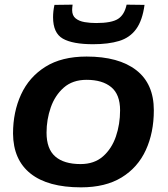

<svg xmlns="http://www.w3.org/2000/svg" viewBox="-20 -795 723 825"><path d="M328 10Q186 10 111.5 -49Q37 -108 36 -221Q36 -314 70.5 -389Q105 -464 175 -508Q245 -552 352 -552Q490 -552 565.5 -493.5Q641 -435 641 -321Q641 -225 606.5 -150Q572 -75 502.5 -32.5Q433 10 328 10ZM326 -90Q385 -90 422.5 -123Q460 -156 478 -208.5Q496 -261 496 -321Q496 -389 458 -420.5Q420 -452 352 -452Q292 -452 254 -418.5Q216 -385 198 -333Q180 -281 180 -225Q180 -155 217.5 -122.5Q255 -90 326 -90ZM380 -605Q292 -605 250 -629Q208 -653 208 -721Q208 -747 214 -774L292 -775Q291 -768 290.5 -762Q290 -756 290 -752Q290 -728 305 -716Q320 -704 343.5 -700Q367 -696 393 -696Q460 -696 487.5 -714Q515 -732 524 -775L601 -774Q592 -707 565 -670Q538 -633 492 -619Q446 -605 380 -605Z"/></svg>

Font: Georama Extended SemiBold
Style: Italic
Weight: 600
Width: 7
Italic angle: -9°
Designer: Jean-Baptiste Levee
Foundry: Production Type
Version: Version 1.000